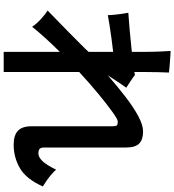

<svg xmlns="http://www.w3.org/2000/svg" viewBox="28 -900 944 1040"><g transform="rotate(90 500.0 -380.0)"><path d="M261 72V-232Q183 -154 125 -82Q112 -103 85 -128Q58 -153 37 -166Q55 -184 87 -214.5Q119 -245 154 -280Q189 -315 218.5 -344Q248 -373 261 -388V-521Q224 -517 185.5 -511.5Q147 -506 114 -501Q81 -496 62 -492Q62 -506 60 -526.5Q58 -547 55 -568Q52 -589 49 -603Q84 -605 143.5 -610.5Q203 -616 261 -622V-676Q261 -729 259.5 -766.5Q258 -804 256 -832Q263 -832 279.5 -831Q296 -830 315.5 -828.5Q335 -827 351 -825.5Q367 -824 373 -823Q372 -807 371 -767.5Q370 -728 370 -688V-636Q375 -637 379 -637.5Q383 -638 386 -639Q397 -630 417.5 -616.5Q438 -603 455 -592Q448 -583 430 -556Q412 -529 388 -492Q449 -545 505.5 -588.5Q562 -632 610 -657.5Q658 -683 692 -683Q736 -683 757.5 -662Q779 -641 779 -591V-148Q779 -129 786.5 -122.5Q794 -116 812 -116Q831 -116 852.5 -138Q874 -160 899 -212Q910 -199 928.5 -183.5Q947 -168 964.5 -156.5Q982 -145 990 -140Q949 -49 890.5 -15.5Q832 18 764 18Q713 18 688.5 -5Q664 -28 664 -78V-516Q664 -536 659 -541Q654 -546 638 -546Q627 -546 587 -517.5Q547 -489 490 -442Q433 -395 370 -337V72Z"/></g></svg>

Font: Zen Kaku Gothic Antique
Style: Bold
Weight: 700
Designer: Yoshimichi Ohira
Foundry: Positype
Version: Version 1.001